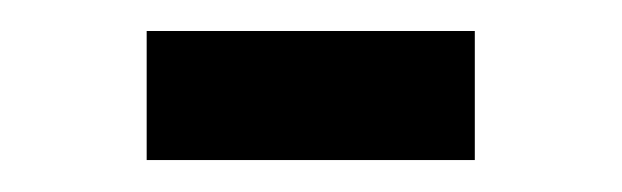

<svg xmlns="http://www.w3.org/2000/svg" viewBox="-20 -361 395 122"><path d="M73.2 -259.3V-341.3H281.7V-259.3Z"/></svg>

Font: Voltaire
Style: Regular
Weight: 400
Designer: Yvonne Schttler
Foundry: Yvonne Schttler
Version: Version 1.003